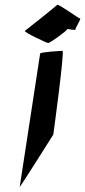

<svg xmlns="http://www.w3.org/2000/svg" viewBox="-20 -776 350 789"><path d="M82 -649C79 -643 173 -599 178 -599C185 -599 258 -651 257 -657C257 -657 293 -650 290 -655C289 -660 315 -700 309 -700C303 -700 219 -762 215 -756C211 -751 83 -649 82 -649ZM61 -8C60 -2 199 -223 199 -223C200 -229 246 -567 237 -567C229 -567 146 -562 145 -556Z"/></svg>

Font: Ampere
Style: SCSuCndIta
Weight: 400
Version: Version 1